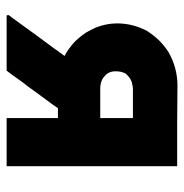

<svg xmlns="http://www.w3.org/2000/svg" viewBox="-8 -543 561 585"><g transform="rotate(90 272.5 -250.5)"><path d="M150.4 -167Q135.7 -173.8 123 -184.6Q109.4 -194.3 98.6 -207Q87.9 -218.8 79.1 -232.4Q71.3 -246.1 64.5 -260.7Q48.8 -299.8 51.8 -340.8Q54.7 -380.9 74.2 -418Q86.9 -437.5 102.5 -454.1Q119.1 -470.7 138.7 -483.4Q186.5 -510.7 241.2 -510.7Q243.2 -510.7 244.1 -510.7Q300.8 -509.8 355.5 -509.8Q374 -509.8 392.6 -509.8Q411.1 -509.8 429.7 -509.8Q443.4 -509.8 458 -509.8Q471.7 -509.8 486.3 -509.8Q486.3 -507.8 486.3 -504.9Q486.3 -502.9 486.3 -500Q486.3 -482.4 486.3 -463.9Q486.3 -446.3 486.3 -428.7Q486.3 -389.6 486.3 -350.6Q486.3 -311.5 486.3 -272.5Q486.3 -233.4 486.3 -194.3Q486.3 -155.3 486.3 -116.2Q486.3 -85 486.3 -53.7Q486.3 -21.5 486.3 9.8Q483.4 9.8 481.4 9.8Q478.5 9.8 475.6 9.8Q461.9 9.8 447.3 9.8Q432.6 9.8 418.9 9.8Q409.2 9.8 399.4 9.8Q389.6 9.8 378.9 9.8Q369.1 9.8 359.4 9.8Q349.6 9.8 339.8 9.8Q339.8 7.8 339.8 4.9Q339.8 2.9 339.8 0Q339.8 -17.6 339.8 -35.2Q339.8 -52.7 339.8 -71.3Q339.8 -83 339.8 -95.7Q339.8 -107.4 339.8 -119.1Q339.8 -126 339.8 -132.8Q339.8 -139.6 339.8 -146.5Q336.9 -146.5 335 -146.5Q332 -146.5 329.1 -146.5Q326.2 -146.5 322.3 -146.5Q319.3 -146.5 315.4 -146.5Q314.5 -146.5 312.5 -146.5Q311.5 -146.5 309.6 -146.5Q297.9 -128.9 285.2 -112.3Q273.4 -95.7 260.7 -79.1Q252 -67.4 243.2 -54.7Q233.4 -43 224.6 -30.3Q217.8 -20.5 210 -9.8Q202.1 0 195.3 9.8Q193.4 9.8 192.4 9.8Q191.4 9.8 190.4 9.8Q172.9 9.8 156.2 9.8Q138.7 9.8 122.1 9.8Q110.4 9.8 98.6 9.8Q86.9 9.8 76.2 9.8Q63.5 9.8 51.8 9.8Q40 9.8 27.3 9.8Q26.4 7.8 25.4 4.9Q27.3 1 33.2 -5.9Q46.9 -25.4 61.5 -44.9Q75.2 -64.5 89.8 -84Q99.6 -96.7 109.4 -110.4Q119.1 -124 128.9 -136.7Q131.8 -141.6 134.8 -145.5Q138.7 -150.4 141.6 -154.3Q143.6 -158.2 146.5 -161.1Q148.4 -164.1 150.4 -167ZM339.8 -275.4Q339.8 -279.3 339.8 -284.2Q339.8 -288.1 339.8 -293Q339.8 -302.7 339.8 -311.5Q339.8 -321.3 339.8 -330.1Q339.8 -341.8 339.8 -352.5Q339.8 -364.3 339.8 -375Q336.9 -375 334 -375Q330.1 -375 327.1 -375Q319.3 -375 311.5 -375Q303.7 -375 296.9 -375Q285.2 -375 274.4 -375Q263.7 -375 252 -375Q252 -375 252 -375Q252 -375 252 -375Q244.1 -375 237.3 -373Q229.5 -372.1 222.7 -368.2Q216.8 -365.2 212.9 -361.3Q208 -357.4 204.1 -352.5Q197.3 -339.8 197.3 -324.2Q196.3 -309.6 204.1 -296.9Q208 -292 212.9 -288.1Q216.8 -284.2 222.7 -281.2Q235.4 -275.4 249 -275.4Q261.7 -275.4 275.4 -275.4Q284.2 -275.4 292 -275.4Q300.8 -275.4 308.6 -275.4Q316.4 -275.4 323.2 -275.4Q331.1 -275.4 338.9 -275.4Q338.9 -275.4 338.9 -275.4Q339.8 -275.4 339.8 -275.4Z"/></g></svg>

Font: LeFont
Style: Bold
Weight: 800
Designer: Leryon MEDIA
Version: Version 1.0